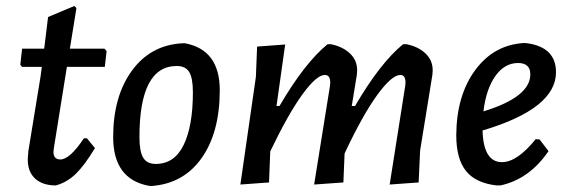

<svg xmlns="http://www.w3.org/2000/svg" viewBox="-20 -614 1906 643"><path d="M167 7Q122 7 97 -16.5Q72 -40 73 -83L75 -108L116 -359L120 -390H54L48 -397L54 -451H128L141 -557L229 -594L236 -587L214 -451H330L337 -443L331 -390H204L161 -122L159 -106Q159 -80 182 -80Q214 -80 261 -151H271L298 -118Q263 -60 233.5 -31.5Q204 -3 167 7Z M590 -469H600Q716 -447 716 -312Q716 -171 655.5 -85Q595 1 487 9L477 8Q359 -15 359 -155Q359 -291 421.5 -377Q484 -463 590 -469ZM572 -393Q447 -393 447 -155Q447 -107 459.5 -86Q472 -65 502 -65Q564 -65 595 -128.5Q626 -192 626 -305Q626 -353 613.5 -373Q601 -393 572 -393Z M935 -465 906 -259H916Q1000 -403 1077 -466H1088Q1128 -458 1152.5 -434.5Q1177 -411 1176 -376L1175 -363L1158 -259H1169Q1253 -403 1330 -466H1341Q1381 -458 1405.5 -434.5Q1430 -411 1429 -376L1428 -363L1387 -110L1382 -3L1285 4L1337 -326L1338 -337Q1338 -363 1321 -363Q1292 -363 1243 -295.5Q1194 -228 1134 -100L1130 -3L1032 4L1085 -326L1086 -337Q1086 -363 1068 -363Q1040 -363 992.5 -297.5Q945 -232 885 -107L881 -3L785 4L837 -357L841 -458Z M1817 -108Q1753 -14 1656 7H1643Q1573 -1 1540.5 -41.5Q1508 -82 1508 -162Q1509 -295 1572 -380Q1635 -465 1737 -470L1747 -469Q1842 -455 1842 -372Q1842 -250 1596 -177Q1599 -71 1661 -71Q1712 -71 1774 -148L1787 -147ZM1715 -403Q1670 -403 1639 -359.5Q1608 -316 1599 -241Q1756 -289 1756 -365Q1756 -403 1715 -403Z"/></svg>

Font: Alegreya Sans Medium
Style: Italic
Weight: 500
Italic angle: -7°
Designer: Juan Pablo del Peral
Foundry: Huerta Tipografica
Version: Version 2.007